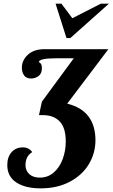

<svg xmlns="http://www.w3.org/2000/svg" viewBox="-20 -1018 618 1054"><path d="M465.5 -379C439.8 -413 401 -436.3 349 -449L575 -748H223C185 -748 155 -737.8 133 -717.5C111 -697.2 100 -673.3 100 -646C100 -630 104 -616.2 112 -604.5C120 -592.8 133 -587 151 -587C165.7 -587 179.2 -591.5 191.5 -600.5C203.8 -609.5 210 -624 210 -644C210 -654.7 208.2 -662.7 204.5 -668C200.8 -673.3 197 -676 193 -676C193 -690.7 223.7 -698 285 -698H385L210 -460L194 -386H216C254.7 -386 285.2 -374.5 307.5 -351.5C329.8 -328.5 341 -291.7 341 -241C341 -207.7 335.5 -175.8 324.5 -145.5C313.5 -115.2 297.2 -90.5 275.5 -71.5C253.8 -52.5 228.3 -43 199 -43C173.7 -43 154.2 -49.5 140.5 -62.5C126.8 -75.5 120 -91.7 120 -111C120 -144.3 132.3 -168.3 157 -183C145 -200.3 127.7 -209 105 -209C79.7 -209 59.2 -200.2 43.5 -182.5C27.8 -164.8 20 -141.3 20 -112C20 -70 36.5 -38.2 69.5 -16.5C102.5 5.2 147 16 203 16C263.7 16 316.8 4 362.5 -20C408.2 -44 443.2 -76.2 467.5 -116.5C491.8 -156.8 504 -200.7 504 -248C504 -301.3 491.2 -345 465.5 -379ZM285 -998 345 -809H366L578 -998H534L377 -918L317 -998Z"/></svg>

Font: DonutKreme
Style: Regular
Weight: 400
Designer: Impallari Type
Foundry: Impallari Type
Version: Version 2.100